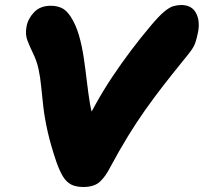

<svg xmlns="http://www.w3.org/2000/svg" viewBox="-20 -735 814 767"><path d="M313 12Q283 12 264 2Q245 -8 231.5 -30Q218 -52 205 -89Q182 -157 170 -211Q158 -265 153 -309Q148 -353 144.5 -389.5Q141 -426 134 -459Q127 -492 111 -524Q100 -547 90 -572Q80 -597 86 -629Q92 -661 116.5 -686.5Q141 -712 183 -712Q206 -712 225.5 -703.5Q245 -695 262 -669Q283 -637 295.5 -593.5Q308 -550 315 -501.5Q322 -453 327.5 -406Q333 -359 339.5 -320Q346 -281 358 -257L301 -198Q359 -324 430 -430Q501 -536 583 -633Q615 -671 636 -688.5Q657 -706 673 -710.5Q689 -715 704 -715Q746 -715 763 -683Q780 -651 771 -606Q766 -581 760.5 -565Q755 -549 743 -532.5Q731 -516 707 -487Q668 -439 631.5 -392Q595 -345 560 -295.5Q525 -246 491 -190.5Q457 -135 422 -70Q402 -30 379 -9Q356 12 313 12Z"/></svg>

Font: Shantell Sans ExtraBold
Style: Italic
Weight: 800
Italic angle: -11°
Designer: Stephen Nixon, Anya Danilova, Shantell Martin
Foundry: Arrow Type
Version: Version 1.011;[c5ecc13dd]